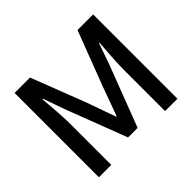

<svg xmlns="http://www.w3.org/2000/svg" viewBox="-166 -990 1222 1222"><g transform="rotate(-45 444.5 -379.5)"><path d="M91.8 0V-758.8H230.5L374 -387.7Q386.7 -351.6 409.7 -286.6Q432.6 -221.7 442.4 -194.3H446.3Q452.1 -210 516.6 -387.7L658.2 -758.8H798.8V0H687.5V-371.1Q687.5 -446.3 700.2 -604.5H696.3L646.5 -461.9L488.3 -47.9H402.3L244.1 -461.9L193.4 -605.5H188.5Q203.1 -446.3 203.1 -371.1V0Z"/></g></svg>

Font: Gothic A1 SemiBold
Style: Regular
Weight: 600
Version: Version 2.50